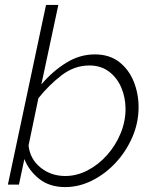

<svg xmlns="http://www.w3.org/2000/svg" viewBox="-20 -750 626 780"><path d="M245 10Q181 10 139 -23.5Q97 -57 79 -104L57 0H12L167 -730H217L148 -407Q194 -461 249 -495Q304 -529 365 -529Q425 -529 464.5 -498Q504 -467 523.5 -418Q543 -369 543 -315Q543 -251 517.5 -192.5Q492 -134 449.5 -88.5Q407 -43 354 -16.5Q301 10 245 10ZM245 -35Q292 -35 336 -58Q380 -81 414.5 -119.5Q449 -158 469.5 -207Q490 -256 490 -308Q490 -353 473 -393.5Q456 -434 423 -459Q390 -484 343 -484Q282 -484 230 -444Q178 -404 136 -351L96 -159Q102 -104 144.5 -69.5Q187 -35 245 -35Z"/></svg>

Font: Raleway Light
Style: Italic
Weight: 300
Italic angle: -12°
Designer: Matt McInerney, Pablo Impallari, Rodrigo Fuenzalida
Foundry: Matt McInerney, Pablo Impallari, Rodrigo Fuenzalida
Version: Version 4.026